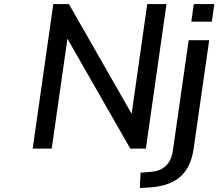

<svg xmlns="http://www.w3.org/2000/svg" viewBox="-20 -739 1105 955"><path d="M237.3 0 315.4 -546.4 627.9 0H705.6L808.1 -718.8H712.4L634.8 -172.9L322.8 -718.8H245.1L142.6 0ZM1033.7 -631.3 1045.9 -718.8H943.8L931.6 -631.3ZM724.1 193.4C860.4 184.1 925.8 121.6 943.4 -1L1020.5 -539.1H918.5L839.8 10.7C830.6 75.2 793.5 111.3 729.5 115.7L679.2 120.1L675.8 196.3Z"/></svg>

Font: Winston
Style: Italic
Weight: 400
Italic angle: -8.13011°
Designer: Vernon Adams, Kim Jin-seong, David Berlow, Cristiano Sobral
Foundry: The Winston Project Authors
Version: Version 3.004